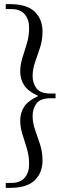

<svg xmlns="http://www.w3.org/2000/svg" viewBox="-20 -760 293 930"><path d="M28 150H8V126H35Q78 126 99.5 101Q121 76 121 35Q121 -4 110.5 -39.5Q100 -75 89 -108.5Q78 -142 78 -177Q78 -214 97 -243Q116 -272 165 -295Q116 -318 97 -347Q78 -376 78 -413Q78 -448 89 -481.5Q100 -515 110.5 -550.5Q121 -586 121 -625Q121 -666 99.5 -691Q78 -716 35 -716H8V-740H28Q111 -740 148.5 -703Q186 -666 186 -607Q186 -566 174 -529.5Q162 -493 150 -459Q138 -425 138 -391Q138 -358 156.5 -332.5Q175 -307 224 -307H249V-284H224Q175 -284 156.5 -258.5Q138 -233 138 -199Q138 -165 150 -131Q162 -97 174 -60.5Q186 -24 186 17Q186 76 148.5 113Q111 150 28 150Z"/></svg>

Font: Spectral SC Medium
Style: Regular
Weight: 500
Designer: Jean-Baptiste Levee
Foundry: Production Type
Version: Version 2.001